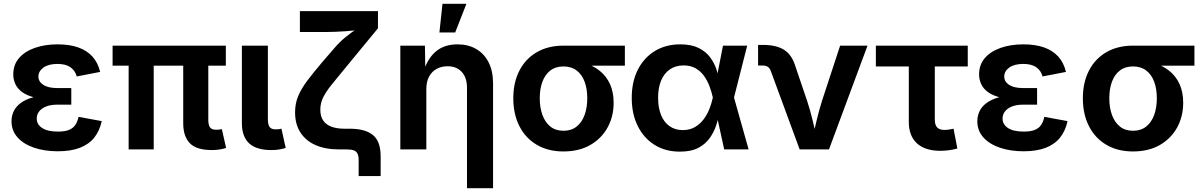

<svg xmlns="http://www.w3.org/2000/svg" viewBox="-20 -786 6321 1010"><path d="M283.7 9.8Q214.4 9.8 159.2 -9Q104 -27.8 72.3 -63.2Q40.5 -98.6 40.5 -148.4Q40.5 -175.8 52 -200.4Q63.5 -225.1 88.9 -244.1Q114.3 -263.2 154.8 -274.4Q195.3 -285.6 252.9 -285.6H355V-235.4H280.8Q246.6 -235.4 222.7 -225.8Q198.7 -216.3 186 -200Q173.3 -183.6 173.3 -162.1Q173.3 -131.3 201.9 -112.5Q230.5 -93.8 285.2 -93.8Q320.3 -93.8 342 -102.3Q363.8 -110.8 375.7 -128.2Q387.7 -145.5 393.1 -171.4L515.1 -148.9Q504.4 -98.1 476.1 -62.5Q447.8 -26.9 400.1 -8.5Q352.5 9.8 283.7 9.8ZM252.9 -264.2Q198.2 -264.2 159.7 -273.9Q121.1 -283.7 96.7 -301.5Q72.3 -319.3 61 -343.3Q49.8 -367.2 49.8 -394.5Q49.8 -445.3 80.1 -480.5Q110.4 -515.6 163.3 -534.2Q216.3 -552.7 282.7 -552.7Q346.2 -552.7 392.1 -536.4Q438 -520 466.8 -487.8Q495.6 -455.6 506.8 -407.7L383.8 -383.8Q375.5 -414.6 350.8 -432.1Q326.2 -449.7 282.2 -449.7Q235.4 -449.7 208.7 -430.7Q182.1 -411.6 182.1 -383.3Q182.1 -356.4 207.8 -339.6Q233.4 -322.8 280.8 -322.8H355V-264.2Z M1094.2 3.4Q1014.2 3.4 979 -32.2Q943.8 -67.9 943.8 -138.2V-514.6H1075.7V-156.7Q1075.7 -128.4 1084.7 -116Q1093.8 -103.5 1116.7 -103.5Q1128.9 -103.5 1135.5 -104.5Q1142.1 -105.5 1147 -106.9L1169.4 -7.8Q1158.2 -3.9 1138.7 -0.2Q1119.1 3.4 1094.2 3.4ZM656.7 0V-514.6H788.6V0ZM572.3 -440.4V-545.9H1168V-440.4Z M1408.2 3.4Q1328.1 3.4 1290.3 -32.2Q1252.4 -67.9 1252.4 -138.2V-545.9H1389.2V-158.7Q1389.2 -130.4 1398.2 -117.9Q1407.2 -105.5 1430.2 -105.5Q1442.4 -105.5 1449 -106.4Q1455.6 -107.4 1460.4 -109.4L1482.9 -7.8Q1471.2 -3.9 1451.7 -0.2Q1432.1 3.4 1408.2 3.4Z M1866.7 140.1V56.2Q1866.7 35.2 1860.8 22.7Q1855 10.3 1841.3 5.1Q1827.6 0 1804.2 0H1763.7Q1691.4 0 1639.6 -22.9Q1587.9 -45.9 1560.1 -89.4Q1532.2 -132.8 1532.2 -194.8Q1532.2 -241.2 1548.3 -280Q1564.5 -318.8 1595.9 -360.8Q1627.4 -402.8 1673.8 -457.5L1741.7 -536.1Q1767.6 -566.4 1797.9 -590.8Q1828.1 -615.2 1856.2 -633.5Q1884.3 -651.9 1902.8 -662.6L1889.2 -630.9Q1872.1 -628.4 1847.9 -626Q1823.7 -623.5 1796.6 -621.6Q1769.5 -619.6 1743.4 -618.7Q1717.3 -617.7 1696.3 -617.7H1557.6V-727.5H1968.3V-637.2L1802.2 -435.5Q1754.4 -377.9 1724.1 -340.1Q1693.8 -302.2 1679.4 -272.5Q1665 -242.7 1665 -209Q1665 -173.8 1680.4 -151.6Q1695.8 -129.4 1724.4 -119.1Q1752.9 -108.9 1792 -108.9H1820.3Q1900.9 -108.9 1941.7 -75.7Q1982.4 -42.5 1982.4 36.1V140.1Z M2222.7 -317.9V0H2085.9V-545.9H2215.3L2217.3 -410.2H2208Q2230 -480 2274.2 -516.4Q2318.4 -552.7 2386.2 -552.7Q2442.9 -552.7 2484.9 -528.3Q2526.9 -503.9 2550.3 -458Q2573.7 -412.1 2573.7 -347.2V204.1H2436.5V-324.7Q2436.5 -377.4 2409.2 -407.5Q2381.8 -437.5 2334 -437.5Q2301.8 -437.5 2276.4 -423.3Q2251 -409.2 2236.8 -382.6Q2222.7 -356 2222.7 -317.9ZM2291.5 -615.2 2307.6 -766.1H2433.6L2374.5 -615.2Z M2944.3 10.7Q2863.3 10.7 2804 -24.2Q2744.6 -59.1 2712.4 -122.1Q2680.2 -185.1 2680.2 -269Q2680.2 -352.5 2712.4 -414.8Q2744.6 -477.1 2804 -511.5Q2863.3 -545.9 2944.3 -545.9H3267.1V-440.4H3028.8L2944.3 -436.5Q2902.3 -436.5 2874.8 -415Q2847.2 -393.6 2833.3 -356Q2819.3 -318.4 2819.3 -269Q2819.3 -220.2 2833.3 -181.6Q2847.2 -143.1 2874.8 -120.6Q2902.3 -98.1 2944.3 -98.1Q2985.8 -98.1 3013.7 -120.6Q3041.5 -143.1 3055.4 -181.6Q3069.3 -220.2 3069.3 -269Q3069.3 -318.4 3055.4 -356Q3041.5 -393.6 3013.7 -415Q2985.8 -436.5 2944.3 -436.5V-469.7Q3002.9 -469.7 3051.5 -455.6Q3100.1 -441.4 3135 -413.3Q3169.9 -385.3 3189 -343.3Q3208 -301.3 3208 -245.6Q3208 -172.9 3175.8 -114.7Q3143.6 -56.6 3084.5 -22.9Q3025.4 10.7 2944.3 10.7Z M3556.6 11.7Q3480.5 11.7 3423.6 -23.7Q3366.7 -59.1 3335 -122.8Q3303.2 -186.5 3303.2 -271Q3303.2 -356 3335.2 -419.2Q3367.2 -482.4 3424.8 -517.6Q3482.4 -552.7 3558.6 -552.7Q3616.2 -552.7 3654.1 -534.2Q3691.9 -515.6 3714.4 -486.1Q3736.8 -456.5 3748.3 -422.4Q3759.8 -388.2 3764.6 -357.4H3809.6L3840.8 -274.4L3918 0H3789.6L3729.5 -274.4Q3723.1 -303.7 3711.9 -333.3Q3700.7 -362.8 3682.9 -387.5Q3665 -412.1 3638.7 -427Q3612.3 -441.9 3576.2 -441.9Q3534.7 -441.9 3504.4 -421.4Q3474.1 -400.9 3458 -363Q3441.9 -325.2 3441.9 -271.5Q3441.9 -218.8 3457.5 -180.7Q3473.1 -142.6 3502.4 -122.1Q3531.7 -101.6 3571.8 -101.6Q3607.9 -101.6 3635 -117.2Q3662.1 -132.8 3681.2 -158.2Q3700.2 -183.6 3711.9 -213.4Q3723.6 -243.2 3729.5 -271.5L3783.2 -545.9H3910.6L3840.8 -271.5L3809.6 -193.4H3765.6Q3759.3 -163.1 3747.8 -127.7Q3736.3 -92.3 3714.1 -60.5Q3691.9 -28.8 3654.1 -8.5Q3616.2 11.7 3556.6 11.7Z M4186.5 0 4034.7 -412.6Q4028.8 -428.2 4018.6 -434.8Q4008.3 -441.4 3991.2 -441.4H3967.8V-549.8H3993.2Q4063.5 -549.8 4104.2 -524.2Q4145 -498.5 4163.1 -439.9L4225.6 -255.9Q4243.2 -202.6 4255.6 -149.4Q4268.1 -96.2 4281.2 -40H4249.5Q4262.7 -96.2 4275.1 -149.7Q4287.6 -203.1 4304.2 -255.9L4399.4 -545.9H4543.5L4340.8 0Z M4926.8 7.3Q4846.2 7.3 4803.5 -32Q4760.7 -71.3 4760.7 -145V-436.5H4587.4V-545.9H5070.8V-436.5H4897.5V-156.7Q4897.5 -128.9 4909.7 -115.7Q4921.9 -102.5 4949.7 -102.5Q4958.5 -102.5 4973.1 -104.7Q4987.8 -106.9 4996.1 -108.9L5016.1 -4.9Q4994.1 1.5 4971.2 4.4Q4948.2 7.3 4926.8 7.3Z M5364.3 9.8Q5294.9 9.8 5239.7 -9Q5184.6 -27.8 5152.8 -63.2Q5121.1 -98.6 5121.1 -148.4Q5121.1 -175.8 5132.6 -200.4Q5144 -225.1 5169.4 -244.1Q5194.8 -263.2 5235.4 -274.4Q5275.9 -285.6 5333.5 -285.6H5435.5V-235.4H5361.3Q5327.1 -235.4 5303.2 -225.8Q5279.3 -216.3 5266.6 -200Q5253.9 -183.6 5253.9 -162.1Q5253.9 -131.3 5282.5 -112.5Q5311 -93.8 5365.7 -93.8Q5400.9 -93.8 5422.6 -102.3Q5444.3 -110.8 5456.3 -128.2Q5468.3 -145.5 5473.6 -171.4L5595.7 -148.9Q5585 -98.1 5556.6 -62.5Q5528.3 -26.9 5480.7 -8.5Q5433.1 9.8 5364.3 9.8ZM5333.5 -264.2Q5278.8 -264.2 5240.2 -273.9Q5201.7 -283.7 5177.2 -301.5Q5152.8 -319.3 5141.6 -343.3Q5130.4 -367.2 5130.4 -394.5Q5130.4 -445.3 5160.6 -480.5Q5190.9 -515.6 5243.9 -534.2Q5296.9 -552.7 5363.3 -552.7Q5426.8 -552.7 5472.7 -536.4Q5518.6 -520 5547.4 -487.8Q5576.2 -455.6 5587.4 -407.7L5464.4 -383.8Q5456.1 -414.6 5431.4 -432.1Q5406.7 -449.7 5362.8 -449.7Q5315.9 -449.7 5289.3 -430.7Q5262.7 -411.6 5262.7 -383.3Q5262.7 -356.4 5288.3 -339.6Q5314 -322.8 5361.3 -322.8H5435.5V-264.2Z M5940.4 10.7Q5859.4 10.7 5800 -24.2Q5740.7 -59.1 5708.5 -122.1Q5676.3 -185.1 5676.3 -269Q5676.3 -352.5 5708.5 -414.8Q5740.7 -477.1 5800 -511.5Q5859.4 -545.9 5940.4 -545.9H6263.2V-440.4H6024.9L5940.4 -436.5Q5898.4 -436.5 5870.8 -415Q5843.3 -393.6 5829.3 -356Q5815.4 -318.4 5815.4 -269Q5815.4 -220.2 5829.3 -181.6Q5843.3 -143.1 5870.8 -120.6Q5898.4 -98.1 5940.4 -98.1Q5981.9 -98.1 6009.8 -120.6Q6037.6 -143.1 6051.5 -181.6Q6065.4 -220.2 6065.4 -269Q6065.4 -318.4 6051.5 -356Q6037.6 -393.6 6009.8 -415Q5981.9 -436.5 5940.4 -436.5V-469.7Q5999 -469.7 6047.6 -455.6Q6096.2 -441.4 6131.1 -413.3Q6166 -385.3 6185.1 -343.3Q6204.1 -301.3 6204.1 -245.6Q6204.1 -172.9 6171.9 -114.7Q6139.6 -56.6 6080.6 -22.9Q6021.5 10.7 5940.4 10.7Z"/></svg>

Font: Inter Cardless
Style: Bold
Weight: 700
Designer: Rasmus Andersson
Foundry: rsms
Version: Version 4.001;git-9221beed3